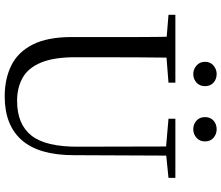

<svg xmlns="http://www.w3.org/2000/svg" viewBox="-84 -864 964 837"><g transform="rotate(90 398.5 -446.0)"><path d="M303 -806Q283 -806 266.5 -820Q250 -834 250 -857Q250 -881 266.5 -894.5Q283 -908 303 -908Q325 -908 340.5 -894.5Q356 -881 356 -857Q356 -834 340.5 -820Q325 -806 303 -806ZM544 -806Q522 -806 506.5 -820Q491 -834 491 -857Q491 -881 506.5 -894.5Q522 -908 544 -908Q565 -908 581 -894.5Q597 -881 597 -857Q597 -834 581 -820Q565 -806 544 -806ZM401 16Q324 16 265.5 -13Q207 -42 174.5 -106.5Q142 -171 142 -276V-391Q142 -476 142 -560.5Q142 -645 140 -728H232Q231 -645 230.5 -561Q230 -477 230 -391V-291Q230 -199 253 -143Q276 -87 319 -62.5Q362 -38 420 -38Q522 -38 571.5 -100.5Q621 -163 620 -306L619 -728H659L657 -286Q657 -133 591.5 -58.5Q526 16 401 16ZM45 -698V-728H341V-698L201 -687H180ZM498 -698V-728H756V-698L647 -687H626Z"/></g></svg>

Font: Noto Serif JP ExtraLight
Style: Regular
Weight: 400
Version: Version 2.003-H1;hotconv 1.1.1;makeotfexe 2.6.0